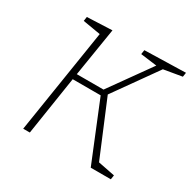

<svg xmlns="http://www.w3.org/2000/svg" viewBox="-123 -652 781 778"><g transform="rotate(30 267.5 -263.0)"><path d="M77 0 156 -501 166 -485 71 -501 74 -521 191 -526 153 -290 148 -300H288L276 -295L421 -498L425 -490L340 -501L343 -521L535 -526L532 -506L438 -490L452 -499L302 -288L300 -302L414 -29L404 -37L490 -20L487 0H393L278 -282L286 -274H143L152 -284L108 0Z"/></g></svg>

Font: Bitter Thin ExtraLight
Style: Italic
Weight: 250
Italic angle: -9°
Version: Version 2.002